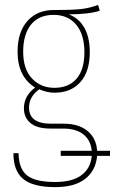

<svg xmlns="http://www.w3.org/2000/svg" viewBox="-20 -570 471 787"><path d="M431 69H378Q373 128 330 162.5Q287 197 206 197Q116 197 75.5 164Q35 131 35 58H56Q57 122 91 149Q125 176 206 176Q277 176 314.5 147.5Q352 119 356 69H229V48H356Q352 5 322 -19Q292 -43 239 -43H187Q132 -43 105 -65.5Q78 -88 78 -126Q78 -177 124 -211Q52 -256 52 -358Q52 -438 92 -483.5Q132 -529 201 -529Q284 -529 317.5 -533.5Q351 -538 382 -550L389 -526Q348 -512 262 -511Q303 -496 325.5 -456.5Q348 -417 348 -356Q348 -277 309.5 -233.5Q271 -190 203 -190Q173 -190 141 -204Q99 -174 99 -129Q99 -63 189 -63H241Q303 -63 339 -33Q375 -3 378 48H431ZM203 -210Q261 -210 293.5 -247Q326 -284 326 -356Q326 -428 292.5 -468.5Q259 -509 200 -509Q139 -509 107 -469Q75 -429 75 -358Q75 -287 111 -248.5Q147 -210 203 -210Z"/></svg>

Font: Fira Sans Extra Condensed Thin
Style: Regular
Weight: 250
Width: 1
Designer: Carrois Corporate & Edenspiekermann AG
Foundry: Carrois Corporate GbR & Edenspiekermann AG
Version: Version 4.203